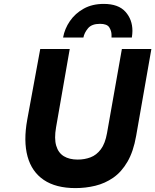

<svg xmlns="http://www.w3.org/2000/svg" viewBox="-20 -951 795 983"><path d="M366.5 12Q266 12 204.2 -29.8Q142.5 -71.5 121 -150Q99.5 -228.5 119.5 -338.5L186 -700H337L267 -299Q257 -241.5 267.8 -205Q278.5 -168.5 306.8 -151.2Q335 -134 378 -134Q413 -134 443.5 -145.5Q474 -157 496.2 -186.5Q518.5 -216 528 -270L604 -700H755L677 -255Q663 -175 632.5 -122.8Q602 -70.5 559.8 -41.2Q517.5 -12 468 0Q418.5 12 366.5 12ZM303 -759Q311 -804 338 -843.2Q365 -882.5 408.8 -906.8Q452.5 -931 511 -931Q586 -931 622 -891Q658 -851 658 -793Q658 -785.5 657.2 -776.8Q656.5 -768 655 -759H551Q551 -762 551 -765.5Q551 -769 551 -772Q551 -792.5 539.5 -810.8Q528 -829 492 -829Q449.5 -829 430.5 -806Q411.5 -783 407 -759Z"/></svg>

Font: Overpass Black
Style: Italic
Weight: 900
Italic angle: -10°
Designer: Delve Withrington, Dave Bailey, Thomas Jockin
Foundry: Delve Fonts LLC
Version: Version 4.000